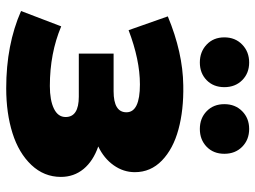

<svg xmlns="http://www.w3.org/2000/svg" viewBox="-121 -682 814 612"><g transform="rotate(90 286.0 -376.0)"><path d="M261.2 11.2Q122.6 11.2 15.1 -36.1L64 -164.1Q149.9 -127.9 253.9 -127.9Q299.8 -127.9 326.4 -140.9Q353 -153.8 353 -178.2Q353 -220.2 288.1 -220.2H150.9V-331.1H271Q337.9 -331.1 337.9 -372.1Q337.9 -415 249 -415Q170.9 -415 76.2 -378.9L32.2 -503.9Q147.5 -551.8 252 -553.2Q330.6 -554.7 392.6 -537.8Q454.6 -521 491.7 -485.1Q528.8 -449.2 528.8 -398.9Q528.8 -362.3 506.8 -331.3Q484.9 -300.3 446.8 -282.2Q493.2 -266.1 518.6 -235.4Q543.9 -204.6 543.9 -163.1Q543.9 -109.4 505.9 -69.1Q467.8 -28.8 404.3 -8.8Q340.8 11.2 261.2 11.2ZM235.6 -627.7Q213.4 -606 179.2 -606Q145 -606 122.1 -627.7Q99.1 -649.4 99.1 -684.1Q99.1 -718.8 122.1 -741Q145 -763.2 179.2 -763.2Q213.4 -763.2 235.6 -741Q257.8 -718.8 257.8 -684.1Q257.8 -649.4 235.6 -627.7ZM447.8 -627.7Q425.3 -606 391.1 -606Q356.9 -606 334.5 -627.7Q312 -649.4 312 -684.1Q312 -718.8 334.5 -741Q356.9 -763.2 391.1 -763.2Q425.3 -763.2 447.8 -741Q470.2 -718.8 470.2 -684.1Q470.2 -649.4 447.8 -627.7Z"/></g></svg>

Font: Montserrat ExtraBold
Style: Regular
Weight: 800
Designer: Julieta Ulanovsky
Foundry: Julieta Ulanovsky
Version: Version 9.000